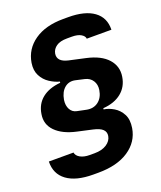

<svg xmlns="http://www.w3.org/2000/svg" viewBox="-161 -841 921 1098"><g transform="rotate(-20 300.0 -292.5)"><path d="M215 155Q110 155 54.5 114Q-1 73 1 -2H151Q154 18 176.5 30.5Q199 43 233 43H263Q308 43 336.5 24.5Q365 6 370 -23Q374 -47 357.5 -63Q341 -79 300 -88L210 -108Q128 -126 86 -168.5Q44 -211 54 -271Q63 -330 105 -363.5Q147 -397 216 -403L217 -410Q188 -417 158 -436.5Q128 -456 111 -488.5Q94 -521 101 -566Q114 -646 181.5 -693Q249 -740 357 -740H387Q489 -740 543 -700.5Q597 -661 595 -588H445Q444 -604 424 -616Q404 -628 369 -628H339Q297 -628 274 -612Q251 -596 246 -570Q238 -522 304 -507L404 -485Q490 -466 530.5 -420.5Q571 -375 561 -314Q552 -256 509.5 -221.5Q467 -187 398 -182L397 -175Q427 -171 457 -153Q487 -135 504.5 -102Q522 -69 514 -19Q501 61 430.5 108Q360 155 245 155ZM303 -207Q345 -198 375 -220.5Q405 -243 412 -288Q417 -320 401.5 -344Q386 -368 355 -375L302 -387Q265 -395 238 -372.5Q211 -350 203 -304Q198 -270 211 -246.5Q224 -223 250 -218Z"/></g></svg>

Font: JetBrains Mono NL ExtraBold
Style: Italic
Weight: 800
Italic angle: -9°
Monospace: yes
Designer: Philipp Nurullin, Konstantin Bulenkov
Foundry: JetBrains
Version: Version 2.305; ttfautohint (v1.8.4.7-5d5b)